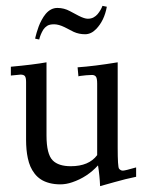

<svg xmlns="http://www.w3.org/2000/svg" viewBox="-20 -615 502 656"><path d="M100.1 -482.9Q100.6 -485.1 101.3 -488.9Q102.1 -492.7 105.2 -503.5Q108.4 -514.4 112.1 -524.4Q115.7 -534.4 122.2 -546.5Q128.7 -558.6 136 -567.4Q153.3 -587.9 176.1 -587.9Q199 -587.9 219 -576.9L249 -561Q268.6 -551 279.9 -551Q291.3 -551 299.6 -555.5Q307.9 -560.1 313.2 -566.4Q324.7 -580.3 330.1 -595L345 -592Q336.4 -544.4 308.3 -515.6Q291.3 -498 270.6 -498Q250 -498 231.9 -506.1L200.9 -522Q180.4 -532 164.8 -532Q149.2 -532 141 -526.6Q132.8 -521.2 127.9 -513.7Q117.9 -497.1 114 -480ZM50 -360.1 17.1 -356.9V-387Q94.2 -394 138.9 -402.1V-152.1Q138.9 -88.1 160.2 -66.9Q179.9 -47.1 221.9 -47.1Q283.7 -47.1 312 -85V-329.1Q312 -347.9 307.5 -353.4Q303 -358.9 294.3 -358.9Q285.6 -358.9 274.9 -357.9Q249.5 -355.5 248 -354L245.1 -385Q300.8 -388.7 382.1 -402.1V-111.1Q382.1 -44.7 386.7 -38.8Q392.1 -32 399.7 -32Q407.2 -32 445.1 -43V-11Q409.4 -3.7 371.2 7.2Q333 18.1 322 21Q320.6 -14.6 314.9 -50Q278.1 -9.5 226.6 7.8Q206.1 14.9 186 14.9Q166 14.9 148.9 10.4Q131.8 5.9 119.8 -2Q107.7 -9.8 98.6 -21.4Q89.6 -33 84 -45.8Q78.4 -58.6 75 -74.7Q69.1 -102.1 69.1 -137.9V-335Q69.1 -350.1 64.9 -355.1Q60.8 -360.1 50 -360.1Z"/></svg>

Font: Linden Hill
Style: Regular
Weight: 400
Version: Version 1.202